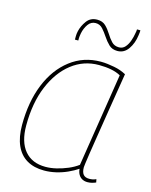

<svg xmlns="http://www.w3.org/2000/svg" viewBox="-112 -798 691 881"><g transform="rotate(15 233.5 -358.0)"><path d="M389 10Q375 10 364 4Q353 -2 346.5 -13.5Q340 -25 339 -40Q318 -26 292.5 -14.5Q267 -3 239 3.5Q211 10 183 10Q135 10 101 -10Q67 -30 49.5 -69.5Q32 -109 32 -166Q32 -276 66 -360Q100 -444 162.5 -492Q225 -540 307 -540Q323 -540 339 -538Q355 -536 371 -533Q387 -530 401 -525Q415 -520 428 -513Q411 -410 399 -334Q387 -258 378.5 -205Q370 -152 365 -119Q360 -86 358 -70Q356 -54 356 -52Q356 -29 365 -18Q374 -7 393 -7Q402 -7 409.5 -8.5Q417 -10 426 -14L429 1Q420 5 410 7.5Q400 10 389 10ZM336 -58 406 -502Q386 -513 360 -518Q334 -523 302 -523Q230 -523 173.5 -479Q117 -435 84 -355.5Q51 -276 51 -169Q51 -91 86 -49.5Q121 -8 185 -8Q210 -8 237 -14.5Q264 -21 290 -32Q316 -43 336 -58ZM165 -607Q165 -612 165 -623.5Q165 -635 168 -648Q174 -674 191.5 -698Q209 -722 241 -722Q266 -722 281 -707.5Q296 -693 308 -673.5Q320 -654 333.5 -639.5Q347 -625 369 -625Q387 -625 398.5 -638.5Q410 -652 416.5 -671Q423 -690 425 -704Q427 -713 427.5 -717.5Q428 -722 428 -726H444Q444 -723 444 -718Q444 -713 442 -702Q437 -663 417.5 -635Q398 -607 366 -607Q341 -607 325.5 -622Q310 -637 297.5 -656Q285 -675 271.5 -690Q258 -705 238 -705Q216 -705 202.5 -686Q189 -667 184 -642Q181 -625 181 -618.5Q181 -612 181 -607Z"/></g></svg>

Font: Georama ExtraCondensed Thin Thin
Style: Italic
Weight: 250
Italic angle: -9°
Version: Version 1.001